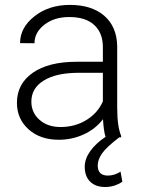

<svg xmlns="http://www.w3.org/2000/svg" viewBox="-20 -558 576 780"><path d="M408.7 -2Q400.9 -26.9 398.4 -73.7Q367.7 -33.7 320.1 -12Q272.5 9.8 219.2 9.8Q143.1 9.8 95.9 -32.7Q48.8 -75.2 48.8 -140.1Q48.8 -217.3 113 -262.2Q177.2 -307.1 292 -307.1H397.9V-367.2Q397.9 -423.8 363 -456.3Q328.1 -488.8 261.2 -488.8Q200.2 -488.8 160.2 -457.5Q120.1 -426.3 120.1 -382.3L61.5 -382.8Q61.5 -445.8 120.1 -491.9Q178.7 -538.1 264.2 -538.1Q352.5 -538.1 403.6 -493.9Q454.6 -449.7 456.1 -370.6V-120.6Q456.1 -43.9 472.2 -5.9V0H464.4Q413.1 39.1 395 64.7Q377 90.3 377 114.3Q377 155.3 418.5 155.3Q444.8 155.3 469.7 139.2L477.1 180.2Q445.3 201.7 407.2 201.7Q368.2 201.7 346.2 179.9Q324.2 158.2 324.2 119.1Q324.2 87.4 346.7 55.9Q369.1 24.4 408.7 -2ZM226.1 -42Q284.7 -42 330.8 -70.3Q377 -98.6 397.9 -146V-262.2H293.5Q206.1 -261.2 156.7 -230.2Q107.4 -199.2 107.4 -145Q107.4 -100.6 140.4 -71.3Q173.3 -42 226.1 -42Z"/></svg>

Font: RobotoInd Light
Style: Regular
Weight: 300
Designer: Google
Version: Version 2.001151; 2014